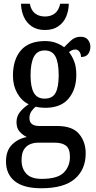

<svg xmlns="http://www.w3.org/2000/svg" viewBox="-20 -766 510 1024"><path d="M200 238Q106 238 59 200.5Q12 163 12 95Q12 37 44.5 5Q77 -27 123 -35Q102 -45 85 -63.5Q68 -82 68 -115Q68 -145 86 -168Q104 -191 133 -210Q95 -228 72 -269Q49 -310 49 -362Q49 -448 91.5 -497.5Q134 -547 221 -547Q253 -547 278.5 -537.5Q304 -528 322 -514Q336 -529 358 -549.5Q380 -570 410 -570Q436 -570 449 -554Q462 -538 462 -516Q462 -495 450.5 -478.5Q439 -462 412 -462Q412 -479 403.5 -490.5Q395 -502 382 -502Q372 -502 363.5 -498Q355 -494 348 -488Q364 -468 375.5 -439Q387 -410 387 -366Q387 -290 346 -240.5Q305 -191 221 -191Q211 -191 195.5 -192.5Q180 -194 171 -197Q158 -188 147.5 -172.5Q137 -157 137 -136Q137 -94 190 -94H285Q366 -94 401.5 -52Q437 -10 437 52Q437 138 379 188Q321 238 200 238ZM218 -240Q260 -240 276.5 -271Q293 -302 293 -365Q293 -431 276 -464Q259 -497 218 -497Q178 -497 160.5 -463Q143 -429 143 -364Q143 -302 160.5 -271Q178 -240 218 -240ZM202 188Q287 188 320 154.5Q353 121 353 71Q353 28 332.5 11.5Q312 -5 273 -5H182Q161 -5 141 3Q121 11 108 31Q95 51 95 89Q95 133 120.5 160.5Q146 188 202 188ZM220 -606Q177 -606 149 -625.5Q121 -645 107 -676.5Q93 -708 92 -746H139Q146 -710 167.5 -694Q189 -678 220 -678Q251 -678 272 -694Q293 -710 301 -746H347Q346 -708 332.5 -676.5Q319 -645 290.5 -625.5Q262 -606 220 -606Z"/></svg>

Font: Noto Serif Tamil Condensed Medium
Style: Italic
Weight: 500
Width: 3
Italic angle: -12°
Designer: Indian Type Foundry, Tom Grace, and the Monotype Design Team
Foundry: Monotype Imaging Inc.
Version: Version 2.003; ttfautohint (v1.8.4.7-5d5b)